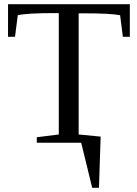

<svg xmlns="http://www.w3.org/2000/svg" viewBox="-20 -675 650 908"><path d="M594 -501H561L548 -603Q504 -612 376 -612H352V-39L456 -29L448 213H416L364 0H154V-26L258 -39V-613H233Q107 -613 64 -603L51 -501H18V-655H594Z"/></svg>

Font: Libra Serif Modern
Style: Regular
Weight: 400
Designer: Stefan Peev, Context Ltd
Foundry: Stefan Peev, Context Ltd
Version: Version 1.000